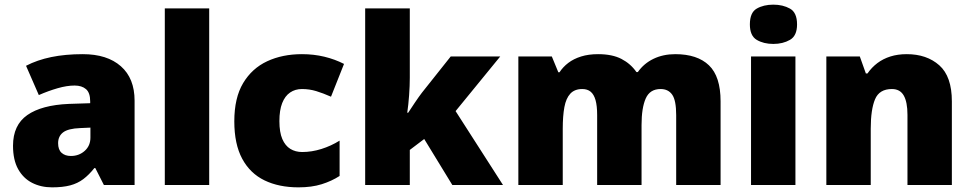

<svg xmlns="http://www.w3.org/2000/svg" viewBox="-20 -796 4179 826"><path d="M336 -563Q441 -563 500 -511Q559 -459 559 -363V0H427L390 -73H386Q363 -44 338.5 -25.5Q314 -7 282 1.5Q250 10 204 10Q156 10 118 -9.5Q80 -29 58 -68.5Q36 -108 36 -169Q36 -258 97.5 -301Q159 -344 276 -349L368 -352V-360Q368 -397 350 -412.5Q332 -428 301 -428Q268 -428 228 -416.5Q188 -405 147 -387L92 -513Q140 -538 200.5 -550.5Q261 -563 336 -563ZM325 -245Q273 -243 251.5 -226.5Q230 -210 230 -180Q230 -152 245 -138.5Q260 -125 285 -125Q320 -125 344.5 -147Q369 -169 369 -204V-247Z M880 0H689V-760H880Z M1264 10Q1180 10 1118 -20Q1056 -50 1022 -113Q988 -176 988 -274Q988 -375 1026 -438.5Q1064 -502 1129.5 -532.5Q1195 -563 1279 -563Q1330 -563 1375.5 -552Q1421 -541 1460 -521L1404 -380Q1370 -395 1340.5 -404Q1311 -413 1279 -413Q1250 -413 1228 -398Q1206 -383 1194 -352.5Q1182 -322 1182 -275Q1182 -227 1194.5 -198Q1207 -169 1229 -155.5Q1251 -142 1280 -142Q1321 -142 1362.5 -155Q1404 -168 1441 -191V-39Q1407 -17 1364 -3.5Q1321 10 1264 10Z M1743 -461Q1743 -427 1740 -386Q1737 -345 1732 -311H1736Q1747 -328 1764.5 -354Q1782 -380 1795 -397L1919 -553H2132L1940 -318L2144 0H1926L1805 -198L1743 -151V0H1551V-760H1743Z M2885 -563Q2980 -563 3030 -515Q3080 -467 3080 -360V0H2889V-301Q2889 -364 2872 -388.5Q2855 -413 2822 -413Q2776 -413 2758 -372.5Q2740 -332 2740 -258V0H2549V-301Q2549 -341 2542 -365.5Q2535 -390 2521 -401.5Q2507 -413 2485 -413Q2452 -413 2433.5 -393Q2415 -373 2408 -335Q2401 -297 2401 -242V0H2210V-553H2354L2382 -485H2387Q2402 -508 2425 -525.5Q2448 -543 2480 -553Q2512 -563 2553 -563Q2614 -563 2653.5 -542.5Q2693 -522 2718 -486H2724Q2750 -523 2791.5 -543Q2833 -563 2885 -563Z M3402 -553V0H3211V-553ZM3307 -776Q3348 -776 3378.5 -759Q3409 -742 3409 -691Q3409 -642 3378.5 -624.5Q3348 -607 3307 -607Q3265 -607 3235.5 -624.5Q3206 -642 3206 -691Q3206 -742 3235.5 -759Q3265 -776 3307 -776Z M3881 -563Q3967 -563 4021 -515Q4075 -467 4075 -360V0H3884V-302Q3884 -357 3868 -385Q3852 -413 3817 -413Q3763 -413 3744.5 -369Q3726 -325 3726 -242V0H3535V-553H3679L3705 -480H3712Q3730 -506 3754.5 -524.5Q3779 -543 3810.5 -553Q3842 -563 3881 -563Z"/></svg>

Font: Noto Sans Hebrew Thin Black
Style: Regular
Weight: 900
Version: Version 3.001